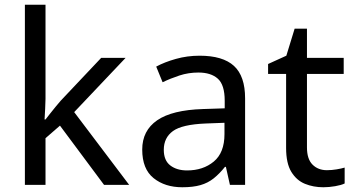

<svg xmlns="http://www.w3.org/2000/svg" viewBox="-20 -780 1496 810"><path d="M172 -363Q172 -347 170.5 -321Q169 -295 168 -276H172Q178 -284 190 -299Q202 -314 214.5 -329.5Q227 -345 236 -355L407 -536H510L293 -307L525 0H419L233 -250L172 -197V0H85V-760H172Z M822 -545Q920 -545 967 -502Q1014 -459 1014 -365V0H950L933 -76H929Q906 -47 881.5 -27.5Q857 -8 825.5 1Q794 10 749 10Q676 10 628 -28.5Q580 -67 580 -149Q580 -229 643 -272.5Q706 -316 837 -320L928 -323V-355Q928 -422 899 -448Q870 -474 817 -474Q775 -474 737 -461.5Q699 -449 666 -433L639 -499Q674 -518 722 -531.5Q770 -545 822 -545ZM848 -259Q748 -255 709.5 -227Q671 -199 671 -148Q671 -103 698.5 -82Q726 -61 769 -61Q837 -61 882 -98.5Q927 -136 927 -214V-262Z M1359 -62Q1379 -62 1400 -65.5Q1421 -69 1434 -73V-6Q1420 1 1394 5.5Q1368 10 1344 10Q1302 10 1266.5 -4.5Q1231 -19 1209 -55Q1187 -91 1187 -156V-468H1111V-510L1188 -545L1223 -659H1275V-536H1430V-468H1275V-158Q1275 -109 1298.5 -85.5Q1322 -62 1359 -62Z"/></svg>

Font: Noto Sans Canadian Aboriginal
Style: Regular
Weight: 400
Designer: Monotype Design Team, Typotheque's Kevin King
Foundry: Monotype Imaging Inc.
Version: Version 2.002